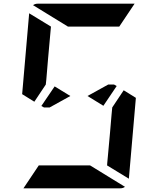

<svg xmlns="http://www.w3.org/2000/svg" viewBox="-20 -1020 856 1040"><path d="M276 -552 361 -500 249 -438H218L204 -446ZM650 -531 716 -490 678 -52 560 -124 561 -138 564 -170 576 -302 584 -396 588 -438ZM166 -469 100 -510 138 -948 256 -876 240 -698 231 -590 228 -562ZM348 -876 159 -992Q170 -1000 184 -1000H390H514H709L626 -876H587H503H379ZM468 -124 657 -8Q646 0 632 0H426H302H107L190 -124H229H313H437ZM612 -554 540 -447 454 -500 566 -562H598Z"/></svg>

Font: DSEG14 Modern Mini
Style: Bold Italic
Weight: 700
Italic angle: -5°
Designer: Keshikan(Twitter:@keshinomi_88pro)
Version: Version 0.46